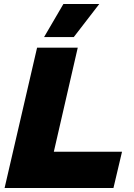

<svg xmlns="http://www.w3.org/2000/svg" viewBox="-20 -943 672 963"><path d="M298 -923H478L350 -757H201ZM250 -182H592L549 0H3L166 -704H370Z"/></svg>

Font: Prodigy Sans ExtraBold
Style: Italic
Weight: 800
Italic angle: -13°
Designer: Wei Huang
Foundry: Wei Huang
Version: Version 1.003; ttfautohint (v1.8.3)